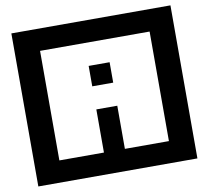

<svg xmlns="http://www.w3.org/2000/svg" viewBox="-91 -841 1157 1065"><g transform="rotate(-10 488.0 -309.0)"><path d="M936 122V-740H40V122ZM797 0H549V-243H431V0H180V-617H797ZM549 -373V-488H431V-373Z"/></g></svg>

Font: Takraf VEB
Style: Regular
Weight: 400
Designer: Jan Sonntag
Foundry: Jan Sonntag | S FONTS | www.sonntag.nl
Version: Version 2.001